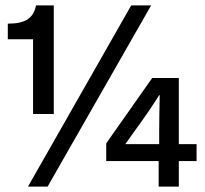

<svg xmlns="http://www.w3.org/2000/svg" viewBox="-20 -694 761 714"><path d="M103 -270V-548H9V-606Q58 -606 82.5 -622Q107 -638 114 -674H180V-270ZM84 0 468 -674H542L157 0ZM645 -95V0H570V-95H375V-161L546 -404H645V-158H711V-95ZM572 -158V-207Q572 -252 574 -340H572Q532 -277 488 -217L446 -158Z"/></svg>

Font: CST
Style: Regular
Weight: 400
Version: Version 1.00